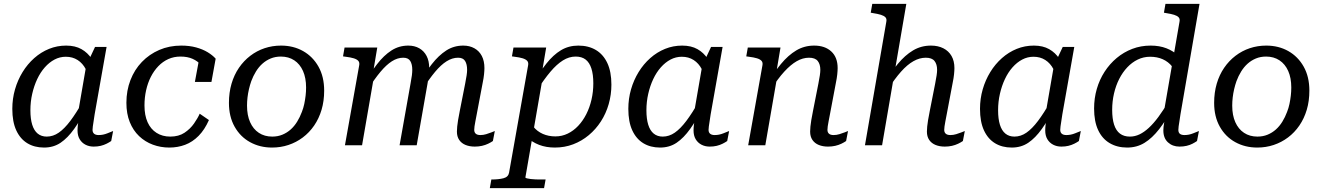

<svg xmlns="http://www.w3.org/2000/svg" viewBox="-20 -755 6870 998"><path d="M487 -377 446 -321Q442 -364 426 -395Q410 -426 383.5 -443Q357 -460 322 -460Q291 -460 263.5 -445.5Q236 -431 213 -405Q190 -379 173.5 -344Q157 -309 147.5 -267.5Q138 -226 138 -182Q138 -137 147.5 -106.5Q157 -76 176 -60.5Q195 -45 223 -45Q256 -45 285.5 -65.5Q315 -86 345.5 -126.5Q376 -167 410 -227L434 -199Q399 -132 365.5 -85Q332 -38 295 -13Q258 12 209 12Q159 12 122 -10.5Q85 -33 64.5 -77.5Q44 -122 44 -189Q44 -242 58 -290.5Q72 -339 97.5 -380.5Q123 -422 158 -453Q193 -484 235 -501Q277 -518 324 -518Q371 -518 403.5 -499.5Q436 -481 456.5 -449.5Q477 -418 487 -377ZM534 -511 472 -161Q469 -140 466.5 -124.5Q464 -109 462.5 -98Q461 -87 461 -80Q461 -67 469 -60Q477 -53 493 -53Q516 -53 538 -62Q560 -71 568 -74L558 -22Q548 -15 534 -8Q520 -1 503.5 3Q487 7 467 7Q443 7 424 -3Q405 -13 394 -31.5Q383 -50 383 -77Q383 -91 385 -107.5Q387 -124 392 -152L378 -124L430 -425L436 -430L474 -511Z M865 -45Q909 -45 939 -65Q969 -85 988.5 -113Q1008 -141 1018 -164L1066 -131Q1044 -81 1012.5 -49Q981 -17 942.5 -2.5Q904 12 860 12Q815 12 774.5 -3Q734 -18 703 -47.5Q672 -77 654.5 -120.5Q637 -164 637 -221Q637 -284 658 -338.5Q679 -393 717.5 -433Q756 -473 808 -495.5Q860 -518 922 -518Q965 -518 999.5 -508.5Q1034 -499 1059.5 -483.5Q1085 -468 1101 -450L1079 -329H993L1013 -437Q1024 -437 1032.5 -430.5Q1041 -424 1047 -414Q1053 -404 1054.5 -392.5Q1056 -381 1052 -370Q1043 -396 1025.5 -416.5Q1008 -437 981.5 -449Q955 -461 918 -461Q884 -461 855 -448Q826 -435 803 -411Q780 -387 764 -355.5Q748 -324 739.5 -286Q731 -248 731 -207Q731 -156 747 -120Q763 -84 793.5 -64.5Q824 -45 865 -45Z M1549 -173Q1557 -193 1561.5 -214.5Q1566 -236 1568.5 -257.5Q1571 -279 1571 -300Q1571 -350 1555 -386Q1539 -422 1509.5 -441.5Q1480 -461 1440 -461Q1411 -461 1387 -451Q1363 -441 1344 -424Q1325 -407 1310.5 -383.5Q1296 -360 1286 -333Q1279 -313 1274 -291.5Q1269 -270 1266.5 -248.5Q1264 -227 1264 -206Q1264 -156 1280 -120Q1296 -84 1325.5 -64.5Q1355 -45 1395 -45Q1424 -45 1448 -55Q1472 -65 1491 -82Q1510 -99 1524.5 -122.5Q1539 -146 1549 -173ZM1170 -220Q1170 -274 1183.5 -320Q1197 -366 1222 -402.5Q1247 -439 1281 -465Q1315 -491 1355.5 -504.5Q1396 -518 1441 -518Q1505 -518 1555.5 -489.5Q1606 -461 1635.5 -408.5Q1665 -356 1665 -284Q1665 -230 1651.5 -184.5Q1638 -139 1613 -102.5Q1588 -66 1554 -40.5Q1520 -15 1479.5 -1.5Q1439 12 1394 12Q1331 12 1280 -16Q1229 -44 1199.5 -96.5Q1170 -149 1170 -220Z M1773 0H1862L1925 -364L1919 -377L1941 -508H1771L1763 -462L1777 -460Q1802 -457 1818.5 -452Q1835 -447 1842.5 -438.5Q1850 -430 1847 -415ZM2458 -161 2489 -325Q2494 -349 2496 -368.5Q2498 -388 2498 -401Q2498 -438 2484.5 -464Q2471 -490 2446 -504Q2421 -518 2388 -518Q2339 -518 2299.5 -492.5Q2260 -467 2224.5 -421.5Q2189 -376 2152 -315L2176 -290Q2211 -345 2241.5 -381.5Q2272 -418 2301.5 -436.5Q2331 -455 2361 -455Q2387 -455 2397.5 -438Q2408 -421 2408 -392Q2408 -380 2405.5 -363.5Q2403 -347 2398 -321L2370 -179Q2364 -150 2361 -130.5Q2358 -111 2356.5 -97.5Q2355 -84 2355 -71Q2355 -45 2367 -27.5Q2379 -10 2400 -1.5Q2421 7 2448 7Q2468 7 2485.5 3Q2503 -1 2517.5 -8Q2532 -15 2542 -22L2552 -74Q2547 -72 2534.5 -67Q2522 -62 2507 -57.5Q2492 -53 2477 -53Q2461 -53 2453 -60Q2445 -67 2445 -80Q2445 -88 2446.5 -98.5Q2448 -109 2451 -124.5Q2454 -140 2458 -161ZM2057 0H2146L2203 -325Q2205 -337 2206.5 -348Q2208 -359 2209 -368.5Q2210 -378 2210.5 -386Q2211 -394 2211 -401Q2211 -438 2197.5 -464Q2184 -490 2159.5 -504Q2135 -518 2102 -518Q2054 -518 2014.5 -492.5Q1975 -467 1940 -421.5Q1905 -376 1868 -315L1892 -290Q1927 -345 1957.5 -381.5Q1988 -418 2017 -436.5Q2046 -455 2076 -455Q2102 -455 2112.5 -438Q2123 -421 2123 -392Q2123 -380 2121 -363.5Q2119 -347 2114 -321Z M2526 223 2534 178H2535Q2572 178 2597 171.5Q2622 165 2626 143L2725 -415Q2728 -430 2720.5 -438.5Q2713 -447 2696.5 -452Q2680 -457 2655 -460L2641 -462L2649 -508H2819L2794 -360L2805 -376L2711 167Q2711 170 2718.5 172Q2726 174 2738 175.5Q2750 177 2763.5 177.5Q2777 178 2787 178H2816L2808 223ZM2673 -101 2724 -157Q2732 -122 2752 -97Q2772 -72 2801.5 -59Q2831 -46 2867 -46Q2901 -46 2931 -60.5Q2961 -75 2985.5 -101Q3010 -127 3027.5 -161.5Q3045 -196 3054.5 -237Q3064 -278 3064 -322Q3064 -368 3054 -399Q3044 -430 3024 -445.5Q3004 -461 2972 -461Q2938 -461 2906 -441Q2874 -421 2841 -382Q2808 -343 2771 -285L2746 -314Q2784 -379 2820 -424.5Q2856 -470 2896 -494Q2936 -518 2986 -518Q3039 -518 3077.5 -495Q3116 -472 3137 -427Q3158 -382 3158 -315Q3158 -263 3144 -214Q3130 -165 3103.5 -124Q3077 -83 3040.5 -52.5Q3004 -22 2959.5 -5Q2915 12 2864 12Q2819 12 2782.5 -2Q2746 -16 2719 -41.5Q2692 -67 2673 -101Z M3689 -377 3648 -321Q3644 -364 3628 -395Q3612 -426 3585.5 -443Q3559 -460 3524 -460Q3493 -460 3465.5 -445.5Q3438 -431 3415 -405Q3392 -379 3375.5 -344Q3359 -309 3349.5 -267.5Q3340 -226 3340 -182Q3340 -137 3349.5 -106.5Q3359 -76 3378 -60.5Q3397 -45 3425 -45Q3458 -45 3487.5 -65.5Q3517 -86 3547.5 -126.5Q3578 -167 3612 -227L3636 -199Q3601 -132 3567.5 -85Q3534 -38 3497 -13Q3460 12 3411 12Q3361 12 3324 -10.5Q3287 -33 3266.5 -77.5Q3246 -122 3246 -189Q3246 -242 3260 -290.5Q3274 -339 3299.5 -380.5Q3325 -422 3360 -453Q3395 -484 3437 -501Q3479 -518 3526 -518Q3573 -518 3605.5 -499.5Q3638 -481 3658.5 -449.5Q3679 -418 3689 -377ZM3736 -511 3674 -161Q3671 -140 3668.5 -124.5Q3666 -109 3664.5 -98Q3663 -87 3663 -80Q3663 -67 3671 -60Q3679 -53 3695 -53Q3718 -53 3740 -62Q3762 -71 3770 -74L3760 -22Q3750 -15 3736 -8Q3722 -1 3705.5 3Q3689 7 3669 7Q3645 7 3626 -3Q3607 -13 3596 -31.5Q3585 -50 3585 -77Q3585 -91 3587 -107.5Q3589 -124 3594 -152L3580 -124L3632 -425L3638 -430L3676 -511Z M3869 0H3958L4021 -364L4015 -377L4037 -508H3867L3859 -462L3873 -460Q3898 -457 3914.5 -452Q3931 -447 3938.5 -438.5Q3946 -430 3943 -415ZM4294 -161 4325 -325Q4330 -349 4332 -368.5Q4334 -388 4334 -401Q4334 -457 4301 -487.5Q4268 -518 4212 -518Q4161 -518 4119 -493Q4077 -468 4039 -422Q4001 -376 3964 -315L3988 -290Q4023 -346 4056.5 -382.5Q4090 -419 4121.5 -437Q4153 -455 4185 -455Q4217 -455 4230.5 -438Q4244 -421 4244 -392Q4244 -380 4241.5 -363.5Q4239 -347 4234 -321L4206 -179Q4200 -150 4197 -130.5Q4194 -111 4192.5 -97.5Q4191 -84 4191 -71Q4191 -45 4203 -27.5Q4215 -10 4236 -1.5Q4257 7 4284 7Q4304 7 4321.5 3Q4339 -1 4353.5 -8Q4368 -15 4378 -22L4388 -74Q4383 -72 4370.5 -67Q4358 -62 4343 -57.5Q4328 -53 4313 -53Q4297 -53 4289 -60Q4281 -67 4281 -80Q4281 -88 4282.5 -98.5Q4284 -109 4287 -124.5Q4290 -140 4294 -161Z M4476 0H4565L4691 -735H4514L4506 -689L4517 -687Q4543 -683 4559 -678Q4575 -673 4582.5 -665Q4590 -657 4587 -642ZM4901 -161 4932 -325Q4937 -349 4939 -368.5Q4941 -388 4941 -401Q4941 -438 4926 -464Q4911 -490 4883.5 -504Q4856 -518 4819 -518Q4768 -518 4726 -493Q4684 -468 4646.5 -422.5Q4609 -377 4571 -315L4595 -290Q4631 -346 4663.5 -382.5Q4696 -419 4728 -437Q4760 -455 4792 -455Q4824 -455 4837.5 -438Q4851 -421 4851 -392Q4851 -380 4848.5 -363.5Q4846 -347 4841 -321L4813 -179Q4807 -150 4804 -130.5Q4801 -111 4799.5 -97.5Q4798 -84 4798 -71Q4798 -45 4810 -27.5Q4822 -10 4843 -1.5Q4864 7 4891 7Q4911 7 4928.5 3Q4946 -1 4960.5 -8Q4975 -15 4985 -22L4995 -74Q4990 -72 4977.5 -67Q4965 -62 4950 -57.5Q4935 -53 4920 -53Q4904 -53 4896 -60Q4888 -67 4888 -80Q4888 -87 4889.5 -98Q4891 -109 4894 -124.5Q4897 -140 4901 -161Z M5517 -377 5476 -321Q5472 -364 5456 -395Q5440 -426 5413.5 -443Q5387 -460 5352 -460Q5321 -460 5293.5 -445.5Q5266 -431 5243 -405Q5220 -379 5203.5 -344Q5187 -309 5177.5 -267.5Q5168 -226 5168 -182Q5168 -137 5177.5 -106.5Q5187 -76 5206 -60.5Q5225 -45 5253 -45Q5286 -45 5315.5 -65.5Q5345 -86 5375.5 -126.5Q5406 -167 5440 -227L5464 -199Q5429 -132 5395.5 -85Q5362 -38 5325 -13Q5288 12 5239 12Q5189 12 5152 -10.5Q5115 -33 5094.5 -77.5Q5074 -122 5074 -189Q5074 -242 5088 -290.5Q5102 -339 5127.5 -380.5Q5153 -422 5188 -453Q5223 -484 5265 -501Q5307 -518 5354 -518Q5401 -518 5433.5 -499.5Q5466 -481 5486.5 -449.5Q5507 -418 5517 -377ZM5564 -511 5502 -161Q5499 -140 5496.5 -124.5Q5494 -109 5492.5 -98Q5491 -87 5491 -80Q5491 -67 5499 -60Q5507 -53 5523 -53Q5546 -53 5568 -62Q5590 -71 5598 -74L5588 -22Q5578 -15 5564 -8Q5550 -1 5533.5 3Q5517 7 5497 7Q5473 7 5454 -3Q5435 -13 5424 -31.5Q5413 -50 5413 -77Q5413 -91 5415 -107.5Q5417 -124 5422 -152L5408 -124L5460 -425L5466 -430L5504 -511Z M5839 12Q5787 12 5748 -11Q5709 -34 5688 -79Q5667 -124 5667 -191Q5667 -244 5681 -292.5Q5695 -341 5721.5 -382Q5748 -423 5784.5 -453.5Q5821 -484 5865.5 -501Q5910 -518 5961 -518Q6007 -518 6043 -504Q6079 -490 6106 -464.5Q6133 -439 6152 -405L6101 -349Q6093 -384 6073 -409Q6053 -434 6024 -447Q5995 -460 5958 -460Q5924 -460 5894 -445.5Q5864 -431 5839.5 -405Q5815 -379 5797.5 -344.5Q5780 -310 5770.5 -269Q5761 -228 5761 -184Q5761 -138 5771 -107Q5781 -76 5801.5 -60.5Q5822 -45 5853 -45Q5879 -45 5903 -56.5Q5927 -68 5951.5 -90.5Q5976 -113 6001.5 -147.5Q6027 -182 6054 -228L6079 -199Q6042 -131 6005.5 -84Q5969 -37 5929 -12.5Q5889 12 5839 12ZM6111 7Q6075 7 6051 -15Q6027 -37 6027 -77Q6027 -86 6028 -95.5Q6029 -105 6031 -116Q6033 -127 6036 -141L6022 -128L6111 -642Q6114 -657 6106.5 -665Q6099 -673 6083 -678Q6067 -683 6041 -687L6030 -689L6038 -735H6215L6116 -161Q6113 -140 6110.5 -124.5Q6108 -109 6106.5 -98.5Q6105 -88 6105 -80Q6105 -66 6113 -59.5Q6121 -53 6137 -53Q6160 -53 6182 -62Q6204 -71 6212 -74L6202 -22Q6192 -15 6178.5 -8Q6165 -1 6148 3Q6131 7 6111 7Z M6670 -173Q6678 -193 6682.5 -214.5Q6687 -236 6689.5 -257.5Q6692 -279 6692 -300Q6692 -350 6676 -386Q6660 -422 6630.5 -441.5Q6601 -461 6561 -461Q6532 -461 6508 -451Q6484 -441 6465 -424Q6446 -407 6431.5 -383.5Q6417 -360 6407 -333Q6400 -313 6395 -291.5Q6390 -270 6387.5 -248.5Q6385 -227 6385 -206Q6385 -156 6401 -120Q6417 -84 6446.5 -64.5Q6476 -45 6516 -45Q6545 -45 6569 -55Q6593 -65 6612 -82Q6631 -99 6645.5 -122.5Q6660 -146 6670 -173ZM6291 -220Q6291 -274 6304.5 -320Q6318 -366 6343 -402.5Q6368 -439 6402 -465Q6436 -491 6476.5 -504.5Q6517 -518 6562 -518Q6626 -518 6676.5 -489.5Q6727 -461 6756.5 -408.5Q6786 -356 6786 -284Q6786 -230 6772.5 -184.5Q6759 -139 6734 -102.5Q6709 -66 6675 -40.5Q6641 -15 6600.5 -1.5Q6560 12 6515 12Q6452 12 6401 -16Q6350 -44 6320.5 -96.5Q6291 -149 6291 -220Z"/></svg>

Font: Roboto Serif 20pt
Style: Italic
Weight: 400
Italic angle: -10°
Designer: Greg Gazdowicz
Foundry: Commercial Type
Version: Version 1.008